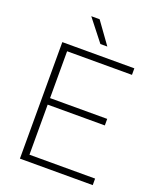

<svg xmlns="http://www.w3.org/2000/svg" viewBox="-169 -1045 944 1146"><g transform="rotate(20 303.0 -472.0)"><path d="M99 0V-740H556.5V-698.5H144.5V-41.5H561.5V0ZM127.5 -359.5V-401H507.5V-359.5ZM316.5 -807 208.5 -944.5H261.5L360.5 -807Z"/></g></svg>

Font: Encode Sans SC SemiExpanded ExtraLight
Style: Regular
Weight: 250
Width: 6
Designer: Multiple Designers
Foundry: Impallari Type
Version: Version 3.002